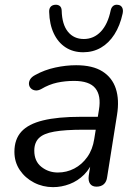

<svg xmlns="http://www.w3.org/2000/svg" viewBox="-20 -765 570 794"><path d="M199.4 8.9Q157 8.9 120.5 -10Q84.1 -28.9 61.8 -61.8Q39.6 -94.8 39.6 -137.3Q39.6 -188.8 68.3 -220.5Q97.1 -252.2 158.1 -267.1Q219.1 -282 314.6 -282H395.1L386.8 -228.6H325.9Q248.9 -228.6 204.3 -220.7Q159.8 -212.9 140.8 -193.9Q121.8 -174.9 121.8 -142.1Q121.8 -98.1 151.2 -74.9Q180.5 -51.6 219.3 -51.6Q255.5 -51.6 287.1 -68Q318.7 -84.4 340.9 -115.5Q363.1 -146.6 369.7 -190.1L389.3 -311.7Q398.8 -369.8 374.2 -400.1Q349.6 -430.4 286.2 -430.4Q249.5 -430.4 216.1 -423.2Q182.7 -415.9 150.2 -396.6Q137.1 -389.7 126 -391.1Q115 -392.5 107.9 -399.5Q100.8 -406.6 99.8 -416.6Q98.8 -426.6 104.8 -436.9Q110.9 -447.2 126 -455Q164.3 -476.2 208.5 -485.7Q252.6 -495.3 294.8 -495.3Q363.2 -495.3 403.6 -469.7Q444.1 -444.2 459.1 -398.2Q474 -352.1 464 -290.3L423.2 -33.3Q420.8 -13.5 409.4 -3.3Q398 6.9 379 6.9Q361.1 6.9 352.6 -5Q344.1 -16.9 347 -38.7L359.7 -119.8L368.3 -110.4Q354.8 -69.8 328.2 -43.2Q301.7 -16.7 268 -3.9Q234.4 8.9 199.4 8.9ZM324.2 -548.9Q282.3 -548.9 251.1 -569.2Q220 -589.5 202.4 -626.8Q184.7 -664.2 183.3 -715.8Q182.8 -728.5 188.7 -736.1Q194.6 -743.6 206.3 -745.1Q218.5 -746.6 226.6 -740.7Q234.6 -734.8 235.1 -721.1Q236.5 -663.9 260.9 -633.8Q285.3 -603.7 326.6 -603.7Q367.9 -603.7 397.1 -634.5Q426.2 -665.4 437.8 -722.6Q440.7 -734.8 448.3 -740.7Q455.8 -746.6 467 -745.1Q479.3 -744.1 484.9 -734.3Q490.5 -724.5 487.1 -708.8Q476.2 -658.7 453.2 -622.8Q430.3 -586.9 397.5 -567.9Q364.6 -548.9 324.2 -548.9Z"/></svg>

Font: Nunito ExtraLight
Style: Italic
Weight: 200
Italic angle: -9°
Designer: Vernon Adams
Foundry: Vernon Adams
Version: Version 3.602